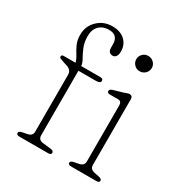

<svg xmlns="http://www.w3.org/2000/svg" viewBox="-167 -841 919 966"><g transform="rotate(30 292.5 -357.5)"><path d="M172.5 -61Q172.5 -34 201.5 -31L246.5 -26Q265.5 -23.5 265.5 -12Q265.5 0 248.5 0H80.5Q63.5 0 63.5 -12Q63.5 -22 82.5 -26L108.5 -31Q137.5 -36.5 137.5 -61V-392Q137.5 -419.5 107.5 -429L88.5 -435Q74.5 -439.5 66.5 -442.8Q58.5 -446 58.5 -452Q58.5 -463 70.5 -463H139.5Q136 -480 123.8 -499Q111.5 -518 100.5 -541.8Q89.5 -565.5 89.5 -597Q89.5 -647.5 124.5 -681.2Q159.5 -715 209.5 -715Q256.5 -715 283 -690.2Q309.5 -665.5 309.5 -626Q309.5 -607 302.2 -597Q295 -587 283.5 -587Q256.5 -587 256.5 -619V-638Q256.5 -663 243.8 -677Q231 -691 203 -691Q168.5 -691 147 -669.8Q125.5 -648.5 125.5 -609.5Q125.5 -574 137.2 -546.2Q149 -518.5 160.8 -498Q172.5 -477.5 172.5 -463H283.5Q300.5 -463 300.5 -450.5Q300.5 -435.5 274.5 -435.5H172.5ZM439.5 -587Q421.5 -587 408.5 -600.2Q395.5 -613.5 395.5 -632Q395.5 -650 408.5 -663Q421.5 -676 439.5 -676Q459 -676 472.2 -663Q485.5 -650 485.5 -632Q485.5 -613.5 472.2 -600.2Q459 -587 439.5 -587ZM472.5 -443V-61Q472.5 -36.5 501.5 -31L526.5 -26Q545.5 -22 545.5 -12Q545.5 0 528.5 0H380.5Q363.5 0 363.5 -12Q363.5 -22 382.5 -26L408.5 -31Q437.5 -36.5 437.5 -61V-387Q437.5 -411 416.5 -411H369.5Q353.5 -411 353.5 -423Q353.5 -433 369.5 -438L424.5 -454Q432 -456.5 440.5 -459.8Q449 -463 453.5 -463Q472.5 -463 472.5 -443Z"/></g></svg>

Font: Fraunces 9pt SuperSoft Thin
Style: Regular
Weight: 100
Version: Version 1.000;[b76b70a41]